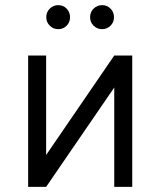

<svg xmlns="http://www.w3.org/2000/svg" viewBox="-20 -727 624 747"><path d="M89.5 0V-511H159.5V-124L424.5 -511H494.5V0H424.5V-386.5L159.5 0ZM377 -613.5Q358 -613.5 344.2 -627Q330.5 -640.5 330.5 -660Q330.5 -680 344.2 -693.5Q358 -707 377 -707Q396.5 -707 410 -693.5Q423.5 -680 423.5 -660Q423.5 -640.5 410 -627Q396.5 -613.5 377 -613.5ZM206.5 -613.5Q187.5 -613.5 173.8 -627Q160 -640.5 160 -660Q160 -680 173.8 -693.5Q187.5 -707 206.5 -707Q226 -707 239.2 -693.5Q252.5 -680 252.5 -660Q252.5 -640.5 239.2 -627Q226 -613.5 206.5 -613.5Z"/></svg>

Font: Overpass Light
Style: Regular
Weight: 300
Designer: Delve Withrington, Dave Bailey, Thomas Jockin
Foundry: Delve Fonts LLC
Version: Version 4.000; ttfautohint (v1.8.3)